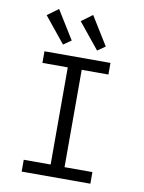

<svg xmlns="http://www.w3.org/2000/svg" viewBox="-93 -912 735 977"><g transform="rotate(10 275.0 -424.0)"><path d="M88 0V-61H227V-563H96V-623H437V-563H299V-60H443V0ZM183 -673 75 -806 132 -848 223 -701ZM359 -673 251 -806 308 -848 399 -701Z"/></g></svg>

Font: Inconsolata SemiExpanded
Style: Regular
Weight: 400
Width: 6
Monospace: yes
Designer: Raph Levien, Cyreal, Brenton Simpson
Foundry: Raph Levien, Cyreal, Google
Version: Version 3.000; ttfautohint (v1.8.2.53-6de2)